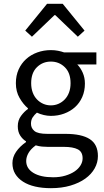

<svg xmlns="http://www.w3.org/2000/svg" viewBox="-20 -760 544 1004"><path d="M246 224Q201 224 164 215.5Q127 207 100.5 190Q74 173 59.5 149Q45 125 45 93Q45 62 64 34Q83 6 116 -17V-21Q98 -32 85.5 -51.5Q73 -71 73 -100Q73 -131 90 -154Q107 -177 126 -190V-194Q102 -214 82.5 -247.5Q63 -281 63 -325Q63 -365 77.5 -397Q92 -429 117 -451.5Q142 -474 175.5 -486Q209 -498 246 -498Q266 -498 283.5 -494.5Q301 -491 315 -486H484V-423H384Q401 -406 412.5 -380Q424 -354 424 -323Q424 -284 410 -252.5Q396 -221 372 -199.5Q348 -178 315.5 -166Q283 -154 246 -154Q228 -154 209 -158.5Q190 -163 173 -171Q160 -160 151 -146.5Q142 -133 142 -113Q142 -90 160 -75Q178 -60 228 -60H322Q407 -60 449.5 -32.5Q492 -5 492 56Q492 90 475 120.5Q458 151 426 174Q394 197 348.5 210.5Q303 224 246 224ZM246 -209Q267 -209 285.5 -217Q304 -225 318.5 -240Q333 -255 341 -276.5Q349 -298 349 -325Q349 -379 319 -408.5Q289 -438 246 -438Q203 -438 173 -408.5Q143 -379 143 -325Q143 -298 151 -276.5Q159 -255 173.5 -240Q188 -225 206.5 -217Q225 -209 246 -209ZM258 167Q293 167 321.5 158.5Q350 150 370 136.5Q390 123 401 105Q412 87 412 68Q412 34 387 21Q362 8 314 8H230Q216 8 199.5 6.5Q183 5 167 0Q141 19 129 40Q117 61 117 82Q117 121 154.5 144Q192 167 258 167ZM112 -600 226 -740H308L422 -600L387 -568L269 -681H265L147 -568Z"/></svg>

Font: Processing Sans Pro
Style: Regular
Weight: 400
Designer: Paul D. Hunt
Foundry: Adobe Systems Incorporated
Version: Version 2.020;PS 2.000;hotconv 1.0.86;makeotf.lib2.5.63406